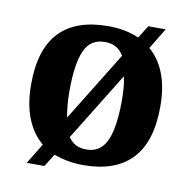

<svg xmlns="http://www.w3.org/2000/svg" viewBox="-72 -648 758 760"><g transform="rotate(10 307.0 -268.0)"><path d="M134 -42Q92 -77 69.5 -134Q47 -191 47 -270Q47 -411 113 -480Q179 -549 308 -549Q379 -549 432 -525L464 -576H534L483 -492Q523 -458 544.5 -403Q566 -348 566 -270Q566 -129 500 -59.5Q434 10 305 10Q272 10 242.5 4.5Q213 -1 187 -11L155 40H84ZM307 -53Q345 -53 368 -77Q391 -101 401.5 -149.5Q412 -198 412 -268Q412 -295 410 -319Q408 -343 403 -364L234 -90Q247 -71 264.5 -62Q282 -53 307 -53ZM382 -443Q369 -464 351 -474.5Q333 -485 306 -485Q248 -485 224.5 -431.5Q201 -378 201 -270Q201 -239 203.5 -212.5Q206 -186 210 -164Z"/></g></svg>

Font: Noto Serif Hebrew
Style: Bold
Weight: 700
Version: Version 2.003